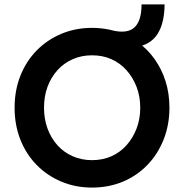

<svg xmlns="http://www.w3.org/2000/svg" viewBox="-20 -838 833 868"><path d="M46 -351Q46 -429 72 -495Q98 -561 145.5 -609.5Q193 -658 257 -685Q321 -712 396 -712Q420 -712 440.5 -709.5Q461 -707 479 -703Q493 -699 506 -697Q519 -695 532 -695Q562 -695 581.5 -709Q601 -723 610.5 -750.5Q620 -778 620 -818H724Q724 -779 716.5 -745.5Q709 -712 693.5 -686.5Q678 -661 652 -645Q626 -629 588 -625L601 -649Q646 -617 678.5 -571.5Q711 -526 728.5 -470.5Q746 -415 746 -351Q746 -274 720 -208Q694 -142 647 -93Q600 -44 536 -17Q472 10 396 10Q321 10 257 -17Q193 -44 145.5 -92.5Q98 -141 72 -207Q46 -273 46 -351ZM614 -351Q614 -402 597.5 -445Q581 -488 552 -520.5Q523 -553 483.5 -570.5Q444 -588 396 -588Q349 -588 309 -570.5Q269 -553 240 -521Q211 -489 195 -446Q179 -403 179 -351Q179 -300 195 -256.5Q211 -213 240 -181Q269 -149 309 -131.5Q349 -114 396 -114Q444 -114 483.5 -131.5Q523 -149 552 -181.5Q581 -214 597.5 -257Q614 -300 614 -351Z"/></svg>

Font: Mach Medium
Style: Regular
Weight: 500
Version: Version 1.002